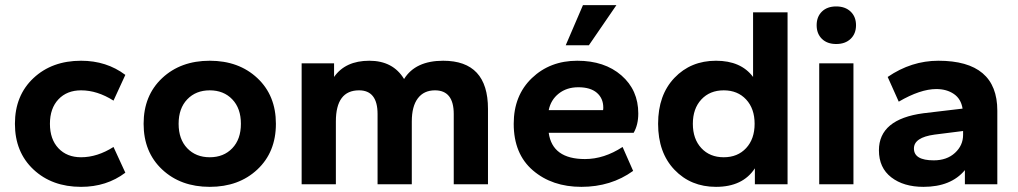

<svg xmlns="http://www.w3.org/2000/svg" viewBox="-20 -716 3957 746"><path d="M295 10Q182 10 110 -57.5Q38 -125 38 -235Q38 -345 110 -412.5Q182 -480 295 -480Q394 -480 467 -425L421 -325Q358 -365 295 -365Q240 -365 207 -330Q174 -295 174 -235Q174 -175 207 -140Q240 -105 295 -105Q358 -105 421 -145L467 -45Q394 10 295 10Z M980 -57.5Q908 10 795 10Q682 10 610 -57.5Q538 -125 538 -235Q538 -345 610 -412.5Q682 -480 795 -480Q908 -480 980 -412.5Q1052 -345 1052 -235Q1052 -125 980 -57.5ZM707.5 -140Q741 -105 795 -105Q849 -105 882.5 -140Q916 -175 916 -235Q916 -295 882.5 -330Q849 -365 795 -365Q741 -365 707.5 -330Q674 -295 674 -235Q674 -175 707.5 -140Z M1876 0H1743V-273Q1743 -365 1670 -365Q1627 -365 1603.5 -334Q1580 -303 1580 -244V0H1447V-273Q1447 -365 1375 -365Q1285 -365 1285 -244V0H1152V-470H1278V-417Q1322 -480 1415 -480Q1507 -480 1550 -409Q1594 -480 1702 -480Q1876 -480 1876 -293Z M2239 10Q2125 10 2050.5 -54Q1976 -118 1976 -235Q1976 -345 2046.5 -412.5Q2117 -480 2223 -480Q2329 -480 2394.5 -423Q2460 -366 2460 -275Q2460 -231 2442 -200H2112Q2126 -98 2253 -98Q2327 -98 2399 -145L2440 -52Q2354 10 2239 10ZM2227 -377Q2182 -377 2151 -352.5Q2120 -328 2112 -288H2323Q2324 -290 2324 -298Q2324 -334 2299 -355.5Q2274 -377 2227 -377ZM2268 -540H2178L2245 -696H2375Z M2762 10Q2664 10 2600.5 -56.5Q2537 -123 2537 -235Q2537 -347 2600.5 -413.5Q2664 -480 2762 -480Q2859 -480 2906 -417V-668H3040V0H2913V-62Q2866 10 2762 10ZM2705 -140.5Q2738 -105 2792 -105Q2846 -105 2879 -140.5Q2912 -176 2912 -235Q2912 -294 2879 -329.5Q2846 -365 2792 -365Q2738 -365 2705 -329.5Q2672 -294 2672 -235Q2672 -176 2705 -140.5Z M3296 0H3163V-470H3296ZM3285 -565Q3264 -545 3229 -545Q3194 -545 3173.5 -565Q3153 -585 3153 -618Q3153 -651 3173.5 -671Q3194 -691 3229 -691Q3264 -691 3285 -671Q3306 -651 3306 -618Q3306 -585 3285 -565Z M3568 10Q3491 10 3443 -27Q3395 -64 3395 -132Q3395 -253 3568 -276L3720 -294Q3714 -332 3686 -351Q3658 -370 3618 -370Q3556 -370 3472 -321L3429 -417Q3521 -480 3626 -480Q3855 -480 3855 -286V0H3729V-55Q3675 10 3568 10ZM3608 -93Q3659 -93 3690.5 -122Q3722 -151 3722 -192V-207L3611 -193Q3531 -182 3531 -139Q3531 -93 3608 -93Z"/></svg>

Font: Gantari
Style: Bold
Weight: 700
Designer: Anugrah Pasau
Foundry: Lafontype
Version: Version 1.000